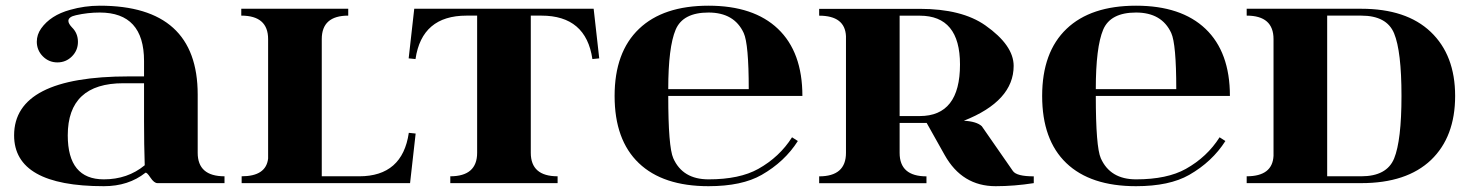

<svg xmlns="http://www.w3.org/2000/svg" viewBox="-20 -640 5135 671"><path d="M108.6 -493.9Q108.6 -519 123.8 -540.5Q156.7 -586.7 224.6 -605.5Q275.6 -620.1 328.6 -620.1Q670.9 -620.1 670.9 -309.6V-106Q670.9 -23.9 764.6 -23.9V0H530.3Q518.6 0 505.6 -19.5Q492.7 -39.1 488 -36.1Q429 10.7 342.8 10.7Q29.3 10.7 29.3 -167Q29.3 -373 430.7 -373H483.4V-426.8Q483.4 -596.2 328.6 -596.2Q286.6 -596.2 245.6 -586.9Q219 -581.1 219 -567.1Q219 -557.6 231.4 -544.4Q252.4 -523.9 252.4 -493.7Q252.4 -463.9 231.4 -442.9Q210.4 -421.9 180.7 -421.9Q150.9 -421.9 129.9 -442.9Q108.9 -463.9 108.6 -493.9ZM483.4 -349.1H411.1Q216.8 -349.1 216.8 -167Q216.8 -13.2 342.8 -13.2Q426 -13.2 485.8 -62.5Q483.4 -135.3 483.4 -215.1Z M1104.5 -23.9H1235.4Q1386.5 -23.9 1408.7 -175.8L1432.6 -173.3L1413.1 0H824.5V-23.9Q909.9 -23.9 917 -85.9Q917 -85.9 917 -503.4Q917 -585.4 823.2 -585.4V-609.4H1197V-585.4Q1104.5 -585.4 1104.5 -503.4Z M1427.7 -609.4H2054.7L2074.2 -436L2050.3 -433.6Q2028.1 -585.4 1872.1 -585.4H1835V-106Q1835 -23.9 1928.7 -23.9V0H1553.7V-23.9Q1647.5 -23.9 1647.5 -106V-585.4H1610.4Q1454.3 -585.4 1432.1 -433.6L1408.2 -436Z M2456.1 -13.2Q2564.7 -13.2 2630.1 -49.8Q2704.3 -91.3 2748 -160.2L2768.3 -147.2Q2722.2 -74.7 2641.8 -28.8Q2572.8 10.7 2456.1 10.7Q2296.9 10.7 2212.4 -70.1Q2127.9 -150.9 2127.9 -304.7Q2127.9 -458 2213.4 -539.3Q2298.1 -620.1 2456.1 -620.1Q2613.8 -620.1 2698.7 -539.3Q2784.2 -458 2784.2 -304.7H2315.4Q2315.4 -126.5 2333 -86.9Q2365.7 -13.2 2456.1 -13.2ZM2315.4 -328.6H2596.7Q2596.7 -486.6 2579.1 -524.7Q2546.1 -596.2 2456.1 -596.2Q2366.7 -596.2 2341.3 -536.4Q2315.4 -475.1 2315.4 -328.6Z M2842.8 -609.1H3194.3Q3341.3 -609.1 3423.6 -551.3Q3522.5 -481.7 3522.5 -409.7Q3522.5 -286.9 3348.4 -218Q3392.8 -215.8 3411.1 -199L3520 -42.2Q3533 -23.7 3592.8 -23.7V0Q3524.7 10.7 3459.5 10.7Q3342.5 10.7 3281.5 -98.1L3218.5 -210.4H3124V-105.7Q3124 -23.7 3217.8 -23.7V0.2H2842.8V-23.7Q2936.5 -23.7 2936.5 -105.7V-513.7Q2933.1 -585.2 2842.8 -585.2ZM3124 -585.2V-234.4H3194.3Q3335 -234.4 3335 -414.6Q3335 -585.2 3194.3 -585.2Z M3950.2 -13.2Q4058.8 -13.2 4124.3 -49.8Q4198.5 -91.3 4242.2 -160.2L4262.5 -147.2Q4216.3 -74.7 4136 -28.8Q4066.9 10.7 3950.2 10.7Q3791 10.7 3706.5 -70.1Q3622.1 -150.9 3622.1 -304.7Q3622.1 -458 3707.5 -539.3Q3792.2 -620.1 3950.2 -620.1Q4107.9 -620.1 4192.9 -539.3Q4278.3 -458 4278.3 -304.7H3809.6Q3809.6 -126.5 3827.1 -86.9Q3859.9 -13.2 3950.2 -13.2ZM3809.6 -328.6H4090.8Q4090.8 -486.6 4073.2 -524.7Q4040.3 -596.2 3950.2 -596.2Q3860.8 -596.2 3835.4 -536.4Q3809.6 -475.1 3809.6 -328.6Z M4737.3 -585.4Q4737.3 -585.4 4618.2 -585.4V-23.9H4737.3Q4826.4 -23.9 4852.1 -85.9Q4877.9 -149.2 4877.9 -304.9Q4877.9 -460.7 4852.1 -523.4Q4826.4 -585.4 4737.3 -585.4ZM4737.3 -609.4Q4895 -609.4 4980 -528.6Q5065.4 -447.3 5065.4 -304.7Q5065.4 -161.6 4981 -80.8Q4896 0 4737.3 0Q4737.3 0 4336.9 0V-23.9Q4427.2 -23.9 4430.7 -95.5V-503.4Q4430.7 -585.4 4336.9 -585.4V-609.4Z"/></svg>

Font: itsadzoke
Style: Regular
Weight: 700
Width: 7
Version: Version 0.45